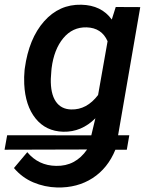

<svg xmlns="http://www.w3.org/2000/svg" viewBox="-69 -559 644 829"><path d="M536.6 -528.3 440.9 24.9H489.3L478.5 87.4H429.2Q396.5 167.5 330.8 210Q265.1 252.4 177.7 250.5Q123.5 249 75 228.5Q26.4 208 -8.8 166.5L48.8 98.1Q97.2 156.2 173.3 157.2Q256.8 159.2 307.1 86.4L-49.3 87.4L-38.1 24.9L325.2 25.4L342.8 -48.3Q282.7 11.7 204.1 9.8Q128.9 7.8 84.5 -47.6Q40 -103 35.6 -196.3Q34.2 -227.1 37.1 -256.3L38.1 -264.2Q55.7 -392.6 121.3 -466.8Q187 -541 282.2 -538.6Q369.1 -536.6 413.6 -474.6L430.7 -528.8ZM152.8 -253.9 150.4 -218.8Q148.9 -155.3 171.6 -121.3Q194.3 -87.4 238.3 -86.4Q305.7 -84.5 354.5 -148.9L395.5 -380.9Q370.1 -439 304.7 -440.9Q244.1 -442.4 204.1 -394Q164.1 -345.7 153.8 -264.6Z"/></svg>

Font: Roboto Medium
Style: Italic
Weight: 500
Italic angle: -12°
Designer: Google
Version: Version 2.134; 2016